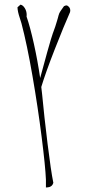

<svg xmlns="http://www.w3.org/2000/svg" viewBox="-20 -686 377 847"><path d="M290 -640.1Q290 -637.7 289.1 -632.8Q262.2 -572.3 221.9 -469.5Q181.6 -366.7 162.1 -302.2Q163.6 -292.5 165.5 -272.9Q174.8 -173.8 189.7 -53Q204.6 67.9 215.3 120.6Q212.4 129.9 207.5 133.8Q202.6 137.7 197.5 139.2Q192.4 140.6 182.6 141.1V106.4Q180.2 48.8 163.8 -81.1Q147.5 -210.9 123.3 -350.8Q99.1 -490.7 74.7 -583L67.4 -606.4Q57.6 -635.3 57.1 -653.8L70.3 -665.5Q81.1 -663.6 89.4 -650.1Q97.7 -636.7 97.7 -620.1Q97.7 -614.3 97.2 -612.8Q112.8 -567.9 129.4 -493.2Q146 -418.5 157.2 -341.8Q168.5 -385.3 188 -454.8Q207.5 -524.4 213.9 -541.5V-541Q218.8 -554.2 223.9 -569.1Q229 -584 231.4 -593.3Q231.9 -595.2 235.4 -606.9Q237.8 -617.7 241.7 -627.9Q246.1 -636.7 254.9 -648.4L262.2 -658.7Q269 -662.6 275.4 -662.1Q290 -654.3 290 -640.1ZM154.3 -273.9 153.8 -272Z"/></svg>

Font: Amatica SC
Style: Regular
Weight: 400
Designer: Vernon Adams, Ben Nathan
Foundry: newtypography
Version: Version 2.001